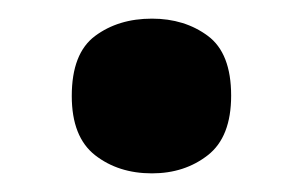

<svg xmlns="http://www.w3.org/2000/svg" viewBox="-20 -173 325 206"><path d="M57 -70Q57 -115.8 82 -134.4Q107 -153 143 -153Q178.1 -153 203 -134.5Q228 -116 228 -70.4Q228 -26 203 -6.5Q178.1 13 143 13Q107 13 82 -6.5Q57 -26.1 57 -70Z"/></svg>

Font: Noto Sans New Tai Lue
Style: Regular
Weight: 400
Designer: Monotype Design Team
Foundry: Monotype Imaging Inc.
Version: Version 2.003